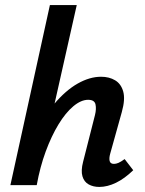

<svg xmlns="http://www.w3.org/2000/svg" viewBox="-20 -731 571 758"><path d="M21 0 177 -711H283L123 0ZM372 7Q348 7 330 -3Q312 -13 305.5 -35Q299 -57 308 -92L355 -277Q361 -301 357 -319Q353 -337 328 -337Q300 -337 269.5 -311.5Q239 -286 211 -240Q183 -194 160.5 -133Q138 -72 125 0H51Q75 -107 112 -187Q149 -267 194 -320.5Q239 -374 286.5 -401Q334 -428 379 -428Q411 -428 434.5 -414Q458 -400 466.5 -369.5Q475 -339 461 -289L415 -124Q410 -106 413 -95Q416 -84 430 -84Q438 -84 447.5 -88Q457 -92 472 -103L506 -59Q472 -26 438 -9.5Q404 7 372 7Z"/></svg>

Font: Ysabeau Office
Style: Bold Italic
Weight: 700
Italic angle: -12°
Designer: Christian Thalmann (Catharsis Fonts)
Version: Version 2.001;gftools[0.9.30]; featfreeze: tnum,lnum,ss02